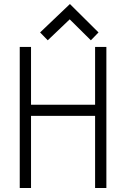

<svg xmlns="http://www.w3.org/2000/svg" viewBox="-20 -933 628 953"><path d="M508 0V-700H452V-413H134V-700H78V0H134V-358H452V0ZM431 -733 469 -772 327 -913 179 -772 217 -733 326 -837Z"/></svg>

Font: Advent Pro
Style: Regular
Weight: 400
Designer: Andreas Kalpakidis
Foundry: Andreas Kalpakidis
Version: Version 2.002 2008